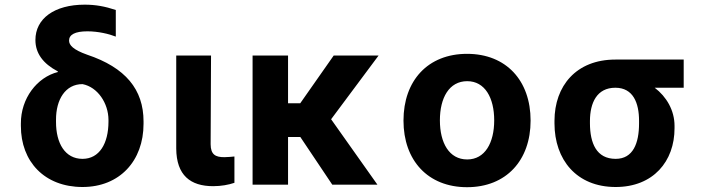

<svg xmlns="http://www.w3.org/2000/svg" viewBox="-20 -780 2970 811"><path d="M129.6 -610.8C129.6 -554.7 162.3 -511 223.7 -478.7L224.8 -475.9C136 -453.5 67.8 -364 68.2 -258.5V-248.6C67.8 -96.9 168.7 9.9 328.5 9.9C485.4 9.9 586.3 -100.5 586.3 -257.1V-267C586.3 -402 510.3 -494.7 348 -549C288.7 -570 271.7 -589.5 271.7 -608.7C271.7 -633.5 296.5 -647.7 349.4 -647.7C394.2 -647.7 440.7 -636.7 469.1 -625.4V-737.9C422.6 -753.2 383.5 -760.3 337.7 -760.3C209.5 -760.3 129.3 -701.3 129.6 -610.8ZM216.6 -265.6V-273.8C216.3 -359.4 256 -424.7 328.5 -424.7C392.8 -412.3 437.9 -343.8 438.2 -273.8V-265.6C437.9 -174.4 400.2 -109 328.5 -109C255 -109 216.3 -174.7 216.6 -265.6Z M724.4 -545.5V-152.7C725.1 -39.1 784.8 6.4 880.3 6.4C914.1 6.4 945.3 0.7 970.2 -7.8V-119C958.1 -117.9 941.8 -116.1 927.2 -116.1C889.9 -116.1 870 -127.1 869.7 -170.8L871.4 -545.5Z M1196.7 -545.5H1046.9V0H1196.7V-201.3H1248.6L1383.5 0H1574.2L1378.6 -276.3L1579.2 -545.5H1389.6L1248.2 -343.8H1196.7Z M1952.8 10.7C2118.3 10.7 2221.2 -102.6 2221.2 -270.6C2221.2 -439.6 2118.3 -552.6 1952.8 -552.6C1787.3 -552.6 1684.3 -439.6 1684.3 -270.6C1684.3 -102.6 1787.3 10.7 1952.8 10.7ZM1838.1 -271.7C1838.1 -366.8 1877.1 -437.1 1953.5 -437.1C2028.4 -437.1 2067.5 -366.8 2067.5 -271.7C2067.5 -176.5 2028.4 -106.5 1953.5 -106.5C1877.1 -106.5 1838.1 -176.5 1838.1 -271.7Z M2322.1 -269.9V-258.5C2322.4 -105.8 2414.8 9.9 2580.6 9.9C2739.3 9.9 2829.5 -98.7 2829.2 -238.6V-248.6C2829.2 -313.9 2795.1 -371.8 2745.4 -409.4H2867.9V-528.4H2579.2C2413.7 -528.4 2322.4 -416.9 2322.1 -269.9ZM2471.9 -258.5V-269.9C2472.3 -345.2 2500.7 -409.4 2579.2 -409.4C2654.5 -409.4 2679.3 -345.2 2679.3 -269.9V-258.5C2679.3 -175.8 2654.5 -109 2580.6 -109C2498.9 -109 2472.3 -175.8 2471.9 -258.5Z"/></svg>

Font: Margiela Sans
Style: Bold
Weight: 700
Designer: Stefan Endress, Andreas Faust
Version: Version 1.100;FEAKit 1.0